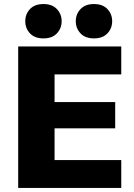

<svg xmlns="http://www.w3.org/2000/svg" viewBox="-20 -930 665 950"><path d="M70 0V-700H580V-562H250V-425H550V-295H250V-138H580V0ZM195 -740Q152 -740 128.5 -764.8Q105 -789.6 105 -825Q105 -860.4 128.5 -885.2Q152 -910 195 -910Q238 -910 261.5 -885.2Q285 -860.4 285 -825Q285 -789.6 261.5 -764.8Q238 -740 195 -740ZM445 -740Q402 -740 378.5 -764.8Q355 -789.6 355 -825Q355 -860.4 378.5 -885.2Q402 -910 445 -910Q488 -910 511.5 -885.2Q535 -860.4 535 -825Q535 -789.6 511.5 -764.8Q488 -740 445 -740Z"/></svg>

Font: Golos Text VF
Style: Regular
Weight: 400
Designer: A.Korolkova, Vitaly Kuzmin
Foundry: ParaType Ltd
Version: Version 2.003